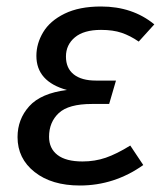

<svg xmlns="http://www.w3.org/2000/svg" viewBox="-20 -559 517 591"><path d="M34 -137Q34 -192 70 -232Q106 -272 186 -282Q92 -308 92 -387Q92 -425 113 -460Q134 -495 179 -517Q224 -539 291 -539Q388 -539 455 -484L407 -431Q381 -449 354.5 -458Q328 -467 291 -467Q238 -467 210.5 -444Q183 -421 183 -385Q183 -349 207 -330Q231 -311 275 -311H337L316 -239H263Q191 -239 161 -211Q131 -183 131 -138Q131 -102 157 -82Q183 -62 234 -62Q272 -62 305.5 -73.5Q339 -85 381 -111L421 -51Q332 12 226 12Q139 12 86.5 -29.5Q34 -71 34 -137Z"/></svg>

Font: FiraGO
Style: Italic
Weight: 400
Italic angle: -8°
Designer: bBox Type GmbH
Foundry: bBox Type GmbH
Version: Version 1.001